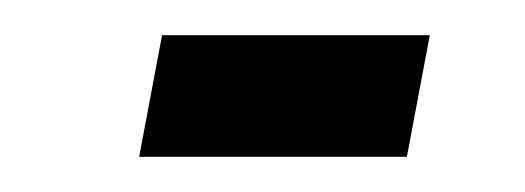

<svg xmlns="http://www.w3.org/2000/svg" viewBox="-20 -340 298 109"><path d="M59 -251 72 -320H224L211 -251Z"/></svg>

Font: Saira Ultra Condensed Medium
Style: Italic
Weight: 500
Width: 1
Italic angle: -12°
Designer: Hector Gatti with collaboration of the Omnibus-Type team
Foundry: Omnibus-Type
Version: Version 1.001; ttfautohint (v1.8)